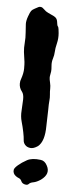

<svg xmlns="http://www.w3.org/2000/svg" viewBox="-55 -765 311 821"><g transform="rotate(5 101.0 -354.5)"><path d="M156.2 -300.8 154.3 -231.4Q154.3 -164.1 126 -141.6Q107.4 -128.9 93.3 -130.9Q79.1 -132.8 71.3 -141.6Q63.5 -150.4 63 -162.1Q62.5 -173.8 58.1 -195.8Q53.7 -217.8 47.4 -239.7Q41 -261.7 43 -287.1Q44.9 -312.5 45.4 -335Q45.9 -357.4 37.1 -368.2Q25.4 -382.8 25.4 -401.4Q25.4 -413.1 29.3 -421.9Q38.1 -447.3 38.1 -466.8Q38.1 -486.3 37.1 -495.1Q36.1 -503.9 34.7 -512.2Q33.2 -520.5 31.2 -537.6Q29.3 -554.7 31.2 -576.7Q33.2 -598.6 31.2 -621.1Q29.3 -643.6 28.8 -657.2Q28.3 -670.9 35.2 -689.9Q42 -709 46.4 -714.8Q50.8 -720.7 61.5 -726.1Q72.3 -731.4 76.2 -733.9Q80.1 -736.3 86.9 -735.4Q93.8 -734.4 101.6 -726.1Q109.4 -717.8 120.1 -712.9Q130.9 -708 145 -701.2Q159.2 -694.3 161.1 -679.2Q163.1 -664.1 164.6 -661.1Q166 -658.2 168 -656.2Q169.9 -652.3 171.9 -630.4Q173.8 -608.4 168.5 -586.4Q163.1 -564.5 162.6 -549.8Q162.1 -535.2 157.2 -520Q152.3 -504.9 153.8 -488.8Q155.3 -472.7 154.3 -464.8Q153.3 -457 151.9 -450.7Q150.4 -444.3 150.4 -437.5Q150.4 -430.7 153.8 -416.5Q157.2 -402.3 156.7 -390.6Q156.2 -378.9 157.7 -365.7Q159.2 -352.5 157.7 -339.4Q156.2 -326.2 156.2 -300.8ZM142.6 -84Q160.2 -82 169.9 -63.5Q190.4 -28.3 151.4 0Q133.8 11.7 120.1 14.2Q106.4 16.6 101.1 22.9Q95.7 29.3 84 26.4Q72.3 23.4 68.4 14.2Q64.5 4.9 56.6 2Q48.8 -1 42.5 -5.9Q36.1 -10.7 33.2 -17.6Q30.3 -24.4 31.7 -32.2Q33.2 -40 47.9 -52.7Q62.5 -65.4 84 -77.1Q105.5 -88.9 142.6 -84Z"/></g></svg>

Font: Creepster
Style: Regular
Weight: 400
Designer: Font Diner, Inc
Foundry: Font Diner, Inc
Version: Version 1.002